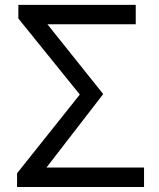

<svg xmlns="http://www.w3.org/2000/svg" viewBox="-20 -753 641 773"><path d="M48.7 0V-55.5L301.3 -372.3L53.9 -678.5V-733.4H526.5V-655.2H171L395.5 -374.3L167.2 -78.6H559.9V0Z"/></svg>

Font: Noto Sans JP
Style: Regular
Weight: 100
Designer: Ryoko NISHIZUKA 西塚涼子 (kana, bopomofo & ideographs); Paul D. Hunt (Latin, Greek & Cyrillic); Sandoll Communications 산돌커뮤니
Foundry: Adobe
Version: Version 2.004;hotconv 1.0.118;makeotfexe 2.5.65603